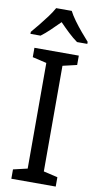

<svg xmlns="http://www.w3.org/2000/svg" viewBox="-103 -988 523 1031"><g transform="rotate(10 159.0 -472.0)"><path d="M280 0H38V-51L115 -69V-645L38 -663V-714H280V-663L203 -645V-69L280 -51ZM201 -944Q212 -922 232 -894.5Q252 -867 274 -841Q296 -815 314 -795V-784H258Q234 -801 208.5 -825Q183 -849 158 -875Q132 -849 107 -825Q82 -801 59 -784H4V-795Q22 -816 43.5 -842.5Q65 -869 84.5 -895.5Q104 -922 116 -944Z"/></g></svg>

Font: Noto Sans Khmer SemiCondensed
Style: Regular
Weight: 400
Width: 4
Designer: Danh Hong and the Monotype Design Team
Foundry: Monotype Imaging Inc.
Version: Version 2.004; ttfautohint (v1.8.4.7-5d5b)